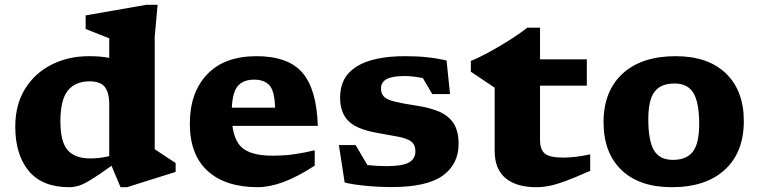

<svg xmlns="http://www.w3.org/2000/svg" viewBox="-20 -765 3154 798"><path d="M710 -50.5 508 13H481L443.5 -76Q386.5 -35 354.8 -16Q323 3 304.2 8Q285.5 13 267.5 13Q155.5 13 99.5 -54.5Q43.5 -122 43.5 -239Q43.5 -330 84 -395.5Q124.5 -461 194 -496.2Q263.5 -531.5 350.5 -531.5Q398 -531.5 434 -524.5V-606Q428 -608 410 -615.2Q392 -622.5 371 -630.8Q350 -639 336 -644.5V-701L588 -745H635L623 -612V-145Q629 -141 645.8 -129.8Q662.5 -118.5 681 -106.5Q699.5 -94.5 710 -87.5ZM434 -329.5Q434 -380.5 415.5 -403.8Q397 -427 352 -427Q293.5 -427 262.2 -388.8Q231 -350.5 231 -260.5Q231 -176 261 -141.2Q291 -106.5 356.5 -106.5Q393 -106.5 434 -116Z M1046 -531.5Q1177 -531.5 1236.5 -463.2Q1296 -395 1301 -242H946Q955 -172 994 -145Q1033 -118 1112.5 -118Q1164.5 -118 1206.8 -124.5Q1249 -131 1288 -140.5V-76.5Q1214 -28.5 1156.2 -7.8Q1098.5 13 1052 13Q917.5 13 843.2 -54.2Q769 -121.5 769 -251Q769 -380.5 841 -456Q913 -531.5 1046 -531.5ZM1036.5 -434Q992.5 -434 969.5 -408.8Q946.5 -383.5 943.5 -317.5H1123.5Q1121 -388.5 1099.2 -411.2Q1077.5 -434 1036.5 -434Z M1664 -531.5Q1713.5 -531.5 1754.2 -527.2Q1795 -523 1836 -513.5L1850.5 -374H1776.5L1737.5 -440.5Q1694 -449 1663 -449Q1610.5 -449 1587 -436.2Q1563.5 -423.5 1563.5 -397.5Q1563.5 -375.5 1576.2 -363Q1589 -350.5 1620.2 -342.8Q1651.5 -335 1707.5 -326.5Q1763.5 -318.5 1803.5 -301.8Q1843.5 -285 1864.8 -253Q1886 -221 1886 -166.5Q1886 -82.5 1820 -35Q1754 12.5 1608 12.5Q1554 12.5 1500 7.2Q1446 2 1412.5 -6.5L1388.5 -162H1458L1507 -79Q1546.5 -74.5 1585.5 -74.5Q1653 -74.5 1679.8 -89.8Q1706.5 -105 1706.5 -136Q1706.5 -164 1688.8 -177Q1671 -190 1635 -196.8Q1599 -203.5 1543.5 -213.5Q1461 -228.5 1427.2 -263Q1393.5 -297.5 1393.5 -360.5Q1393.5 -445.5 1462.2 -488.5Q1531 -531.5 1664 -531.5Z M2224.5 -183.5Q2224.5 -142 2245.5 -126Q2266.5 -110 2321 -110Q2344.5 -110 2372.2 -113.2Q2400 -116.5 2433 -123.5V-55Q2372 -28 2332.5 -13.2Q2293 1.5 2264.8 7.2Q2236.5 13 2208.5 13Q2126.5 13 2081.2 -24.5Q2036 -62 2036 -137V-400.5L1937 -467V-512Q1961.5 -521 2003.2 -543.2Q2045 -565.5 2090.5 -593.8Q2136 -622 2171.5 -650H2224.5V-518.5H2419V-409H2224.5Z M2772 13Q2637.5 13 2563 -58.5Q2488.5 -130 2488.5 -257Q2488.5 -386 2567.5 -458.8Q2646.5 -531.5 2788 -531.5Q2922.5 -531.5 2997 -460Q3071.5 -388.5 3071.5 -261.5Q3071.5 -132 2992.5 -59.5Q2913.5 13 2772 13ZM2776.5 -100.5Q2833.5 -100.5 2859.8 -134.8Q2886 -169 2886 -249Q2886 -339 2862 -378.5Q2838 -418 2783.5 -418Q2726.5 -418 2700.5 -383.8Q2674.5 -349.5 2674.5 -269.5Q2674.5 -179.5 2698.2 -140Q2722 -100.5 2776.5 -100.5Z"/></svg>

Font: Newsreader Caption
Style: Bold
Weight: 700
Designer: Hugues Gentile
Foundry: Production Type
Version: Version 1.001